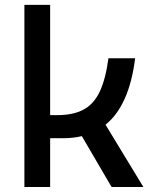

<svg xmlns="http://www.w3.org/2000/svg" viewBox="-20 -752 626 772"><path d="M78.1 0V-732.4H181.6V-289.1H210Q274.4 -289.1 315.9 -311.3Q357.4 -333.5 381.1 -383.8Q404.8 -434.1 416 -517.6H523.4Q499.5 -327.1 404.3 -250.5L556.6 0H428.7L309.1 -204.6Q274.4 -196.3 234.4 -196.3H181.6V0Z"/></svg>

Font: Cascadia Code NF
Style: Regular
Weight: 400
Monospace: yes
Designer: Aaron Bell
Foundry: Saja Typeworks
Version: Version 2404.023; ttfautohint (v1.8.4)